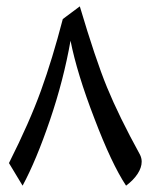

<svg xmlns="http://www.w3.org/2000/svg" viewBox="-20 -586 476 606"><path d="M178.2 -525.9C156.2 -441.4 133.3 -366.2 109.4 -300.3C85.4 -233.9 51.8 -157.7 8.3 -71.3L51.3 0C80.1 -53.2 108.9 -122.6 137.7 -207C166.5 -291.5 188 -375 202.6 -457.5C216.3 -388.7 241.2 -307.1 277.8 -212.4C314 -117.2 347.2 -46.4 377.9 0C409.2 -23.4 427.2 -50.8 427.2 -75.7C427.2 -83.5 425.3 -90.8 421.9 -97.7C377.4 -178.7 342.8 -249.5 317.9 -310.1C293 -370.6 264.6 -456.1 231.9 -565.9Z"/></svg>

Font: Noto Naskh Arabic
Style: Regular
Weight: 400
Designer: Monotype Design Team
Foundry: Monotype Imaging Inc.
Version: Version 1.07